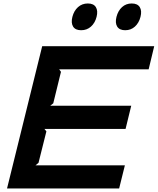

<svg xmlns="http://www.w3.org/2000/svg" viewBox="-20 -1073 898 1093"><path d="M690.9 -131.8 658.2 0H20L220.2 -810.1H857.9L826.2 -678.2H316.9L327.1 -664.1L283.2 -484.9L266.1 -471.2H727.1L694.8 -338.9H232.9L244.1 -325.2L199.2 -146L182.1 -131.8ZM525.6 -1032.5Q538.6 -1011.7 529.8 -977.1Q521 -942.4 497.8 -921.6Q474.6 -900.9 441.9 -900.9Q409.2 -900.9 396.2 -921.6Q383.3 -942.4 392.1 -977.1Q400.9 -1011.7 424.1 -1032.5Q447.3 -1053.2 480 -1053.2Q512.7 -1053.2 525.6 -1032.5ZM692.9 -900.9Q660.2 -900.9 647.2 -921.6Q634.3 -942.4 643.1 -977.1Q651.9 -1011.7 674.6 -1032.5Q697.3 -1053.2 730 -1053.2Q762.7 -1053.2 775.6 -1032.5Q788.6 -1011.7 779.8 -977.1Q771 -942.4 748 -921.6Q725.1 -900.9 692.9 -900.9Z"/></svg>

Font: Sinkin Sans 600 SemiBold Italic
Style: Regular
Weight: 600
Italic angle: -112°
Designer: Keith Bates
Foundry: K-Type
Version: Sinkin Sans (version 1.0)  by Keith Bates   •   © 2014   www